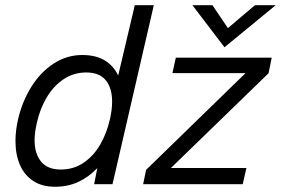

<svg xmlns="http://www.w3.org/2000/svg" viewBox="-20 -710 1082 740"><path d="M572.8 -689.9 413.6 0H342.8L355 -62Q321.8 -27.3 281.7 -8.8Q241.7 9.8 191.4 9.8Q142.1 9.8 107.9 -12.7Q73.7 -35.2 56.6 -75Q39.6 -114.7 39.6 -166.5Q39.6 -207 49.8 -251Q65.9 -319.8 101.3 -376.2Q136.7 -432.6 187.3 -465.3Q237.8 -498 296.9 -498Q349.6 -498 383.8 -477.1Q418 -456.1 435.5 -418.9L499.5 -689.9ZM412.1 -318.4Q412.1 -370.1 387.9 -400.4Q363.8 -430.7 312 -430.7Q263.7 -430.7 224.6 -404.3Q185.5 -377.9 159.7 -334Q133.8 -290 122.1 -236.8Q113.3 -198.2 113.3 -169.9Q113.3 -118.2 138.2 -87.4Q163.1 -56.6 214.4 -56.6Q263.7 -56.6 302.2 -82.8Q340.8 -108.9 366.2 -152.8Q391.6 -196.8 403.8 -251Q412.1 -287.1 412.1 -318.4ZM1027.3 -487.8 1015.1 -427.7 638.7 -62.5H929.7L915.5 0H531.7L543 -55.2L926.3 -428.2H644.5L657.7 -487.8ZM845.2 -527.8 721.7 -689.9H798.8L858.4 -601.6L962.4 -689.9H1042.5Z"/></svg>

Font: Acari Sans
Style: Italic
Weight: 400
Italic angle: -13°
Designer: Alfredo Marco Pradil and Stefan Peev
Foundry: Hanken Design Co.
Version: Version 1.045;January 11, 2019;FontCreator 11.5.0.2425 64-bi